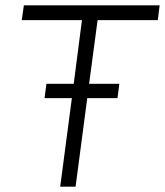

<svg xmlns="http://www.w3.org/2000/svg" viewBox="-20 -704 622 724"><path d="M575 -628H348L316 -388H430L423 -334H309L265 0H207L251 -334H148L155 -388H258L289 -628H62L70 -684H582Z"/></svg>

Font: Bellota Text
Style: Italic
Weight: 400
Italic angle: -7.5°
Designer: Kemie Guaida
Foundry: Kemie Guaida
Version: Version 4.001